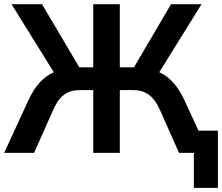

<svg xmlns="http://www.w3.org/2000/svg" viewBox="-21 -739 1073 928"><path d="M143.6 0 235.4 -206.1C266.6 -277.3 303.7 -303.7 367.7 -303.7H429.7V0H558.1V-303.7H619.1C682.6 -303.7 720.7 -276.9 752.9 -206.1L844.2 0H916V168.9H1032.2V-107.4H938.5L869.6 -256.3C838.9 -321.8 801.3 -365.7 749 -390.1L953.1 -718.8H805.7L626.5 -413.6H558.1V-718.8H429.7V-413.6H362.3L182.1 -718.8H34.7L238.8 -390.1C187.5 -366.7 148.4 -323.7 117.2 -256.3L-1 0Z"/></svg>

Font: Winston SemiBold
Style: Regular
Weight: 600
Designer: Vernon Adams, Kim Jin-seong, David Berlow, Cristiano Sobral
Foundry: The Winston Project Authors
Version: Version 3.004